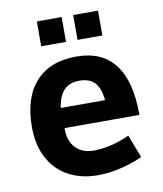

<svg xmlns="http://www.w3.org/2000/svg" viewBox="-81 -771 723 853"><g transform="rotate(-10 280.0 -345.0)"><path d="M40 -247Q40 -378 104.5 -449.5Q169 -521 288 -521Q520 -521 520 -217H182Q181 -160 211 -128Q241 -96 293 -96Q332 -96 374.5 -106.5Q417 -117 455 -135L495 -31Q448 -10 395 2.5Q342 15 293 15Q219 15 162 -15Q105 -45 72.5 -104Q40 -163 40 -247ZM283 -413Q239 -413 214 -387.5Q189 -362 181 -308H381Q375 -364 351.5 -388.5Q328 -413 283 -413ZM255 -705V-593H143V-705ZM419 -705V-593H307V-705Z"/></g></svg>

Font: XXII Aven Bold
Style: Regular
Weight: 700
Designer: Lecter Johnson
Foundry: Doubletwo Studios
Version: Version 1.001